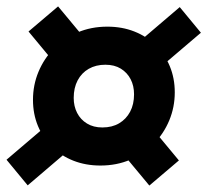

<svg xmlns="http://www.w3.org/2000/svg" viewBox="-33 -671 642 595"><path d="M52.8 -96.6 -12.8 -176 113 -283.2 186.6 -210.8ZM55.4 -573.4 147 -651.2 243.4 -535.2 145.8 -464.4ZM284.2 -276Q314.4 -276 336.2 -288.9Q358 -301.8 370.2 -324.7Q382.4 -347.6 382.4 -378.8Q382.4 -405.2 371.8 -425.6Q361.2 -446 341.5 -458.2Q321.8 -470.4 293.6 -470.4Q264 -470.4 241.9 -457.7Q219.8 -445 207.6 -421.9Q195.4 -398.8 195.4 -367.6Q195.4 -341.8 206 -321.1Q216.6 -300.4 236.6 -288.2Q256.6 -276 284.2 -276ZM278.2 -158Q232.6 -158 194.5 -173Q156.4 -188 128.3 -215.6Q100.2 -243.2 84.7 -280.4Q69.2 -317.6 69.2 -361.6Q69.2 -407.6 86.3 -448.6Q103.4 -489.6 134.2 -521Q165 -552.4 207.2 -570.4Q249.4 -588.4 299.6 -588.4Q345.2 -588.4 383.3 -573.4Q421.4 -558.4 449.5 -530.8Q477.6 -503.2 493.1 -466Q508.6 -428.8 508.6 -384.8Q508.6 -338.8 491.5 -297.8Q474.4 -256.8 443.6 -225.4Q412.8 -194 370.6 -176Q328.4 -158 278.2 -158ZM429.8 -96 333.4 -212 431 -282.8 521.4 -173.8ZM589.6 -569.6 463.8 -462.4 390.2 -534.8 524 -649Z"/></svg>

Font: Roboto Serif 20pt
Style: Italic
Weight: 400
Italic angle: -10°
Designer: Greg Gazdowicz
Foundry: Commercial Type
Version: Version 1.008